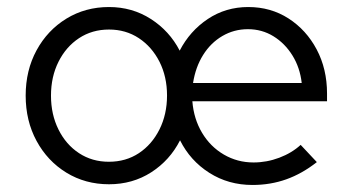

<svg xmlns="http://www.w3.org/2000/svg" viewBox="-20 -516 1000 546"><path d="M290 8Q222.7 8 168.8 -25Q115 -58 84 -115.2Q53 -172.3 53 -244.2Q53 -316 84 -373Q115 -430 168.8 -463Q222.7 -496 290 -496Q356 -496 409 -462Q462 -428 491 -372Q520 -428 571 -462Q622 -496 686 -496Q750 -496 800.5 -463.5Q851 -431 880.5 -375.5Q910 -319.9 910 -250V-228H527Q531 -178 554.5 -138.5Q578 -99 616.5 -76.5Q655 -54 701 -54Q738.6 -54 774.3 -67.5Q810 -81 835 -104L881 -55Q839 -22 794 -6Q749 10 698 10Q629.5 10 575.3 -24.5Q521 -59 492 -117Q463 -60 410 -26Q357.1 8 290 8ZM289.5 -56Q338 -56 375 -80.5Q412 -105 433.5 -147.9Q455 -190.9 455 -244.4Q455 -298 433.5 -340.5Q411.9 -383 374.8 -407.5Q337.7 -432 290 -432Q242 -432 204.8 -407.5Q167.6 -382.9 146.3 -340.3Q125 -297.7 125 -244Q125 -190.5 146.3 -147.7Q167.6 -104.8 204.8 -80.4Q242 -56 289.5 -56ZM529 -280H838Q833 -324 811.5 -358.5Q790 -393 757.4 -413Q724.8 -433 685 -433Q645.4 -433 612.2 -413.5Q579 -394 557.5 -359.5Q536 -325 529 -280Z"/></svg>

Font: Red Hat Text VF
Style: Regular
Weight: 300
Designer: Pentagram, MCKL
Foundry: Pentagram, MCKL
Version: Version 1.023